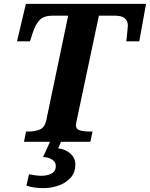

<svg xmlns="http://www.w3.org/2000/svg" viewBox="-20 -734 776 994"><path d="M104 0 115 -53H128Q160 -53 186 -63.5Q212 -74 220 -113L333 -653H253Q207 -653 185 -630Q163 -607 149 -563L135 -520H68L114 -714H736L701 -520H634Q635 -525 636.5 -543Q638 -561 640 -579Q642 -597 642 -600Q642 -626 626 -639.5Q610 -653 572 -653H492L377 -110Q376 -105 374.5 -98Q373 -91 373 -87Q373 -65 394 -59Q415 -53 446 -53H459L448 0ZM205 240Q154 240 117 227L130 168Q167 176 195 176Q226 176 247.5 164Q269 152 269 125Q269 105 250 92.5Q231 80 203 79L243 -9H300L281 34Q321 39 345.5 62Q370 85 370 117Q370 160 345 187Q320 214 282 227Q244 240 205 240Z"/></svg>

Font: Noto Serif
Style: Bold Italic
Weight: 700
Italic angle: -12°
Designer: Monotype Design Team
Foundry: Monotype Imaging Inc.
Version: Version 2.013